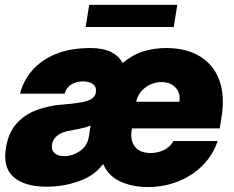

<svg xmlns="http://www.w3.org/2000/svg" viewBox="-20 -747 946 777"><path d="M578.1 9.9Q516 9.9 467.2 -12.4Q418.3 -34.8 398.1 -82.4H396.3Q363.3 -36.6 300.2 -14Q237.2 8.5 169 8.5Q79.5 8.5 35 -30.5Q-9.6 -69.6 4.3 -150.6Q14.2 -210.2 46.9 -246.8Q79.5 -283.4 127.8 -301.5Q176.1 -319.6 233 -323.9Q303.3 -329.2 333.5 -339Q363.6 -348.7 367.9 -372.2V-373.6Q371.1 -394.9 356.7 -406.2Q342.3 -417.6 316.8 -417.6Q289.1 -417.6 269 -405.5Q248.9 -393.5 241.5 -367.9H61.1Q73.2 -417.6 108.3 -459.7Q143.5 -501.8 202.8 -527.2Q262.1 -552.6 346.6 -552.6Q397 -552.6 429.2 -536.6Q461.3 -520.6 476.2 -491.8Q515.3 -524.9 558.9 -538.7Q602.6 -552.6 652 -552.6Q734.4 -552.6 789.6 -518.6Q844.8 -484.7 867.7 -422.1Q890.6 -359.4 876.4 -272.7L869.3 -227.3H514.2L512.8 -218.8Q506.4 -179.3 526.1 -153.6Q545.8 -127.8 589.5 -127.8Q619.3 -127.8 644.2 -140.3Q669 -152.7 681.8 -176.1H860.8Q841.6 -119.3 800.1 -77.6Q758.5 -35.9 701.3 -13Q644.2 9.9 578.1 9.9ZM240.1 -115.1Q273.1 -115.1 303.1 -135.5Q333.1 -155.9 339.5 -193.2L346.6 -238.6Q330.6 -232.2 309.8 -227.6Q289.1 -223 265.6 -218.8Q230.5 -213.4 212 -198.3Q193.5 -183.2 190.3 -161.9Q187.1 -139.6 200.8 -127.3Q214.5 -115.1 240.1 -115.1ZM531.2 -335.2H706Q711.3 -370.4 690.5 -392.6Q669.7 -414.8 633.5 -414.8Q597.3 -414.8 568 -392.6Q538.7 -370.4 531.2 -335.2ZM697.4 -727.3 683.2 -637.8H326.7L340.9 -727.3Z"/></svg>

Font: Inter UI Black
Style: Italic
Weight: 900
Italic angle: -9.39999°
Designer: Rasmus Andersson
Foundry: rsms
Version: 3.2;8d6f07862